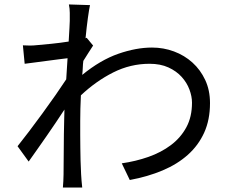

<svg xmlns="http://www.w3.org/2000/svg" viewBox="-20 -811 1040 864"><path d="M399 -606Q390 -592 378 -573.5Q366 -555 355 -537Q353 -522 352.5 -506Q352 -490 350 -474Q432 -541 512.5 -569Q593 -597 664 -597Q716 -597 763 -579.5Q810 -562 846 -529.5Q882 -497 903.5 -451Q925 -405 925 -347Q925 -272 899 -214.5Q873 -157 825.5 -114.5Q778 -72 711.5 -44Q645 -16 564 -1L528 -76Q591 -85 648 -105Q705 -125 749 -158Q793 -191 818.5 -238Q844 -285 844 -349Q844 -377 832.5 -408Q821 -439 797.5 -465Q774 -491 738 -507.5Q702 -524 653 -524Q567 -524 489.5 -485Q412 -446 344 -382Q341 -320 341 -266Q341 -232 341 -203Q341 -174 341.5 -146Q342 -118 342.5 -89Q343 -60 345 -27Q346 -14 347 2.5Q348 19 350 33H263Q264 22 265 4Q266 -14 266 -26Q266 -62 266.5 -90.5Q267 -119 267 -147.5Q267 -176 267.5 -207.5Q268 -239 269 -280Q269 -288 269.5 -297.5Q270 -307 270 -318Q252 -291 231.5 -260Q211 -229 189.5 -198.5Q168 -168 147.5 -138.5Q127 -109 109 -84L59 -153Q80 -179 109.5 -218Q139 -257 170.5 -300Q202 -343 230.5 -384Q259 -425 278 -454Q280 -478 281 -502Q282 -526 284 -549Q267 -547 243.5 -544Q220 -541 194 -537.5Q168 -534 141 -530.5Q114 -527 91 -524L83 -607Q100 -606 115 -606Q130 -606 148 -608Q172 -610 211.5 -614Q251 -618 289 -624Q291 -659 292.5 -684Q294 -709 294 -717Q294 -734 294 -753Q294 -772 290 -791L385 -788Q381 -770 375.5 -730.5Q370 -691 365 -639L370 -641Z"/></svg>

Font: SpoqaHanSans-Regular
Style: Regular
Weight: 400
Designer: [Spoqa Han Sans] Dong-huui Kim \uAE40 \uB3D9 \uD718  Younghwa Kang \uAC15 \uC601 \uD654  [Noto Sans] Ryoko NISHIZUKA \u8
Foundry: Spoqa (http://www.spoqa-han-sans.com)
Version: Version 2.000